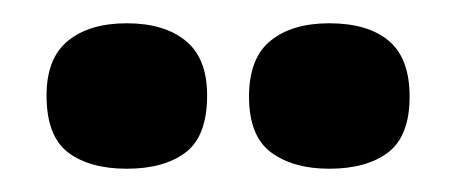

<svg xmlns="http://www.w3.org/2000/svg" viewBox="-20 -738 392 165"><path d="M263 -593Q232 -593 213 -607Q194 -621 194 -655Q194 -688 212.5 -703Q231 -718 263 -718Q296 -718 314 -703Q332 -688 332 -655Q332 -621 313.5 -607Q295 -593 263 -593ZM89 -593Q57 -593 38.5 -607Q20 -621 20 -656Q20 -688 38.5 -703Q57 -718 89 -718Q121 -718 139.5 -703Q158 -688 158 -656Q158 -621 139.5 -607Q121 -593 89 -593Z"/></svg>

Font: Bricolage Grotesque 24pt Condensed ExtraBold
Style: Regular
Weight: 800
Width: 3
Designer: Mathieu Triay
Foundry: Atelier Triay
Version: Version 1.001;gftools[0.9.33.dev8+g029e19f]